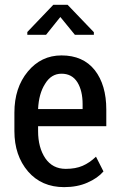

<svg xmlns="http://www.w3.org/2000/svg" viewBox="-20 -769 494 800"><path d="M247.1 10.7Q153.3 10.7 96.7 -54.7Q40 -121.1 40 -222.7Q40 -229.5 40 -242.2Q40 -256.8 40 -299.8Q40 -403.3 95.7 -470.7Q151.4 -538.1 236.3 -538.1Q326.2 -538.1 375 -476.6Q422.9 -415 422.9 -312.5Q422.9 -289.1 422.9 -243.2Q351.6 -243.2 138.7 -243.2Q138.7 -238.3 138.7 -222.7Q138.7 -154.3 168.9 -109.4Q199.2 -65.4 253.9 -65.4Q294.9 -65.4 324.2 -78.1Q353.5 -90.8 379.9 -116.2Q390.6 -95.7 411.1 -54.7Q386.7 -26.4 343.8 -7.8Q301.8 10.7 247.1 10.7ZM236.3 -461.9Q193.4 -461.9 168 -419.9Q141.6 -378.9 138.7 -314.5Q201.2 -314.5 324.2 -314.5Q324.2 -319.3 324.2 -335Q324.2 -390.6 302.7 -425.8Q280.3 -461.9 236.3 -461.9ZM371.1 -634.8Q371.1 -631.8 371.1 -624Q351.6 -624 292 -624Q276.4 -642.6 231.4 -698.2Q216.8 -679.7 171.9 -624Q152.3 -624 93.8 -624Q93.8 -627 93.8 -635.7Q120.1 -664.1 202.1 -749Q216.8 -749 261.7 -749Q289.1 -719.7 371.1 -634.8Z"/></svg>

Font: Noto Sans Hebrew DECATHLON 
Style: Regular
Weight: 400
Designer: Monotype Design team
Version: Version 1.03 uh